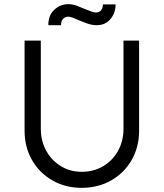

<svg xmlns="http://www.w3.org/2000/svg" viewBox="-20 -895 787 922"><path d="M372 7Q293 7 231 -29Q169 -65 133.5 -127Q98 -189 98 -268V-700H176V-277Q176 -218 202 -171Q228 -124 272.5 -97Q317 -70 372 -70Q430 -70 475.5 -97Q521 -124 547 -171Q573 -218 573 -277V-700H648V-268Q648 -189 612.5 -127Q577 -65 514.5 -29Q452 7 372 7ZM445 -774Q423 -774 401 -781.5Q379 -789 356 -799Q342 -805 329.5 -810Q317 -815 307 -815Q293 -815 283 -804.5Q273 -794 273 -774H212Q212 -822 241 -848.5Q270 -875 308 -875Q330 -875 350 -867Q370 -859 392 -850Q405 -845 418 -840Q431 -835 441 -835Q456 -835 465 -845Q474 -855 474 -874H535Q535 -832 510 -803Q485 -774 445 -774Z"/></svg>

Font: Lexend Deca Light
Style: Regular
Weight: 300
Designer: Bonnie Shaver-Troup, Thomas Jockin
Foundry: Lexend
Version: Version 1.008; ttfautohint (v1.8.4.7-5d5b)